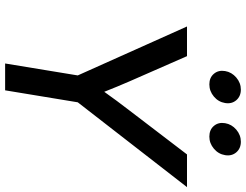

<svg xmlns="http://www.w3.org/2000/svg" viewBox="-128 -856 983 768"><g transform="rotate(90 364.0 -471.5)"><path d="M233.4 0 281.2 -290.5 85.4 -727.5H204.1L304.7 -498Q315.9 -472.7 326.2 -447.3Q336.4 -421.9 346.7 -396.5Q364.7 -421.9 383.5 -447.3Q402.3 -472.7 421.9 -498L597.2 -727.5H728L388.7 -290.5L340.8 0ZM525.9 -816.9Q498.5 -816.9 483.2 -835Q467.8 -853 472.2 -879.9Q476.6 -906.2 498 -924.6Q519.5 -942.9 546.4 -942.9Q573.2 -942.9 588.9 -924.6Q604.5 -906.2 600.1 -879.9Q595.7 -853 574.2 -835Q552.7 -816.9 525.9 -816.9ZM316.9 -816.9Q290 -816.9 274.7 -835Q259.3 -853 263.7 -879.9Q268.1 -906.2 289.6 -924.6Q311 -942.9 337.9 -942.9Q364.7 -942.9 380.4 -924.6Q396 -906.2 391.6 -879.9Q387.2 -853 365.7 -835Q344.2 -816.9 316.9 -816.9Z"/></g></svg>

Font: Inter Display Medium
Style: Italic
Weight: 500
Italic angle: -9.39999°
Designer: Rasmus Andersson
Foundry: rsms
Version: Version 4.000;git-a52131595